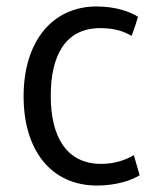

<svg xmlns="http://www.w3.org/2000/svg" viewBox="-20 -562 509 594"><path d="M412 -20 394 -82C372 -69 338 -55 293 -55C185 -55 137 -140 137 -265C137 -393 184 -475 290 -475C336 -475 365 -464 387 -451C395 -471 401 -490 407 -510C384 -525 339 -542 279 -542C142 -542 53 -434 53 -264C53 -96 139 12 280 12C339 12 388 -4 412 -20Z"/></svg>

Font: Repo
Style: Regular
Weight: 400
Designer: Stefan Peev
Foundry: Context Ltd
Version: Version 0.000